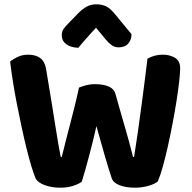

<svg xmlns="http://www.w3.org/2000/svg" viewBox="-20 -865 891 892"><path d="M347 -458Q358 -463 378.5 -468.5Q399 -474 422 -474Q460 -474 485 -463Q510 -452 516 -430Q528 -386 539 -348.5Q550 -311 560 -276Q570 -241 579.5 -207Q589 -173 598 -136H603Q613 -198 621 -255.5Q629 -313 636.5 -368.5Q644 -424 651 -479Q658 -534 665 -592Q697 -611 736 -611Q769 -611 793 -596.5Q817 -582 817 -548Q817 -527 812.5 -486.5Q808 -446 800 -395.5Q792 -345 781.5 -290Q771 -235 759.5 -183.5Q748 -132 736 -89.5Q724 -47 713 -22Q699 -10 669 -1.5Q639 7 607 7Q565 7 535.5 -4.5Q506 -16 499 -37Q485 -79 466.5 -142.5Q448 -206 428 -279Q420 -243 411 -207Q402 -171 393 -137Q384 -103 375.5 -73.5Q367 -44 360 -21Q346 -10 319.5 -1.5Q293 7 260 7Q220 7 187.5 -5Q155 -17 145 -37Q137 -56 126 -92Q115 -128 103.5 -174.5Q92 -221 80.5 -274.5Q69 -328 58.5 -381.5Q48 -435 40 -486Q32 -537 27 -579Q40 -590 62 -600.5Q84 -611 111 -611Q145 -611 166.5 -595.5Q188 -580 194 -545Q210 -451 220.5 -385Q231 -319 238.5 -272Q246 -225 251.5 -193Q257 -161 262 -136H267Q277 -177 286 -212Q295 -247 304.5 -283.5Q314 -320 324.5 -361.5Q335 -403 347 -458ZM426 -736Q413 -722 402.5 -710.5Q392 -699 382.5 -688Q373 -677 363.5 -666.5Q354 -656 344 -643Q309 -644 288 -659.5Q267 -675 267 -701Q267 -720 277 -733Q287 -746 307 -766L346 -806Q363 -823 382.5 -834Q402 -845 428 -845Q452 -845 472 -836Q492 -827 517 -796L591 -706Q591 -681 576 -663Q561 -645 531 -645Q513 -645 499 -655Q485 -665 471 -682Z"/></svg>

Font: Baloo Thambi 2
Style: Bold
Weight: 700
Designer: Aadarsh Rajan and Ek Type
Foundry: Ek Type
Version: Version 1.640;hotconv 1.0.111;makeotfexe 2.5.65597; ttfautoh